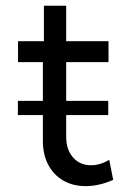

<svg xmlns="http://www.w3.org/2000/svg" viewBox="-20 -630 451 660"><path d="M352.1 -234.4H207.5V-159.7Q207.5 -115.7 231 -88.9Q254.4 -62 293 -62Q324.2 -62 355.5 -80.6L369.1 -11.7Q320.8 9.8 274.4 9.8Q230.5 9.8 197.3 -9.5Q164.1 -28.8 145.8 -63.7Q127.4 -98.6 127.4 -145V-234.4H41.5V-283.2H127.4V-416.5H42V-488.3H130.9V-610.4H207.5V-488.3H353V-416.5H207.5V-283.2H352.1Z"/></svg>

Font: Kumbh Sans
Style: Regular
Weight: 400
Version: Version 1.005